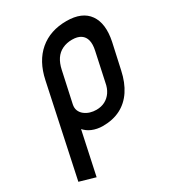

<svg xmlns="http://www.w3.org/2000/svg" viewBox="-180 -608 835 923"><g transform="rotate(-30 238.0 -146.5)"><path d="M442 -171 473 -312Q492 -404 455.5 -456Q419 -508 332 -508Q242 -508 182.5 -457.5Q123 -407 103 -312L-4 190L83 215L134 -23Q141 -15 151 -7.5Q161 0 174 5.5Q187 11 202 14Q217 17 233 17Q289 17 331 -4.5Q373 -26 401 -68Q429 -110 442 -171ZM381 -316 347 -158Q342 -129 328 -108.5Q314 -88 293 -77Q272 -66 245 -66Q227 -66 210.5 -71Q194 -76 180.5 -86.5Q167 -97 161 -112Q155 -127 159 -146L196 -316Q203 -349 218 -371.5Q233 -394 257 -405.5Q281 -417 311 -417Q341 -417 359 -405Q377 -393 382.5 -370.5Q388 -348 381 -316Z"/></g></svg>

Font: Advent Pro SemiBold
Style: Italic
Weight: 600
Italic angle: -12°
Version: Version 3.000